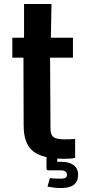

<svg xmlns="http://www.w3.org/2000/svg" viewBox="-20 -790 428 966"><path d="M304 9Q194 9 146.5 -29Q99 -67 99 -159L98 -500H42V-600H101V-770H239L236 -600H347V-500H232L234 -143Q234 -111 249.5 -100Q265 -89 305 -89Q319 -89 331 -89.5Q343 -90 358 -91V4Q346 7 333 8Q320 9 304 9ZM288 156Q270 156 252 154Q234 152 219 149L231 106Q251 109 288 109Q317 109 317 90Q317 79 309 73Q301 67 288 67H220L214 61V-11H268V24H288Q327 24 350 40.5Q373 57 373 90Q373 156 288 156Z"/></svg>

Font: Big Shoulders Text ExtraBold
Style: Regular
Weight: 800
Designer: Patric King
Foundry: XO Type Co
Version: Version 1.000; ttfautohint (v1.8.2)